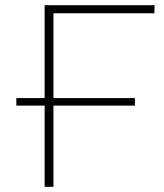

<svg xmlns="http://www.w3.org/2000/svg" viewBox="-20 -720 634 740"><path d="M575 -669 576 -700H152V-342H43V-313H152V0H186V-313H500V-342H186V-669Z"/></svg>

Font: Talent ExtraLight
Style: Regular
Weight: 200
Designer: Mike Powis
Version: Version 1.001;hotconv 1.0.109;makeotfexe 2.5.65596